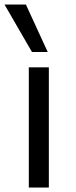

<svg xmlns="http://www.w3.org/2000/svg" viewBox="-28 -833 338 853"><path d="M114 -602 -8 -813H87L184 -602ZM100 0V-534H189V0Z"/></svg>

Font: Martel Sans
Style: Regular
Weight: 400
Designer: Dan Reynolds and Mathieu Réguer
Foundry: Dan Reynolds and Mathieu Réguer
Version: Version 1.001;PS 001.001;hotconv 1.0.70;makeotf.lib2.5.58329